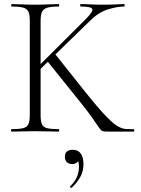

<svg xmlns="http://www.w3.org/2000/svg" viewBox="-20 -645 689 941"><path d="M126 -81V-544Q126 -573 119.5 -587.5Q113 -602 94 -607.5Q75 -613 37 -613Q35 -613 35 -619Q35 -625 37 -625Q61 -625 90.5 -623.5Q120 -622 152 -622Q187 -622 216 -623.5Q245 -625 268 -625Q270 -625 270 -619Q270 -613 268 -613Q230 -613 211 -607Q192 -601 185.5 -586Q179 -571 179 -542V-81Q179 -52 185 -37Q191 -22 210.5 -17Q230 -12 268 -12Q270 -12 270 -6Q270 0 268 0Q244 0 215.5 -1Q187 -2 152 -2Q120 -2 90 -1Q60 0 36 0Q34 0 34 -6Q34 -12 36 -12Q74 -12 93.5 -17Q113 -22 119.5 -37Q126 -52 126 -81ZM373 -145 209 -349 251 -379 395 -198Q442 -139 474.5 -102.5Q507 -66 529 -47Q551 -28 568 -20.5Q585 -13 600.5 -12.5Q616 -12 635 -12Q638 -12 638 -6Q638 0 635 0Q590 0 563 0Q536 0 523 0Q503 0 493 -0.5Q483 -1 476.5 -6.5Q470 -12 460 -27Q450 -42 430 -70.5Q410 -99 373 -145ZM142 -294 399 -550Q437 -588 432.5 -600.5Q428 -613 375 -613Q373 -613 373 -619Q373 -625 375 -625Q399 -625 423.5 -623.5Q448 -622 488 -622Q525 -622 546.5 -623.5Q568 -625 588 -625Q591 -625 591 -619Q591 -613 588 -613Q554 -613 509 -599Q464 -585 422 -544L166 -295ZM332 275Q328 277 324.5 273.5Q321 270 324 268Q347 246 357 222Q367 198 367 173Q367 151 361.5 143Q356 135 348 130L364 127Q367 143 357.5 151Q348 159 334 159Q317 159 307.5 149.5Q298 140 298 124Q298 104 309 96.5Q320 89 336 89Q362 89 375.5 107Q389 125 389 160Q389 194 374 221.5Q359 249 332 275Z"/></svg>

Font: Cormorant Light Light
Style: Regular
Weight: 300
Version: Version 4.000